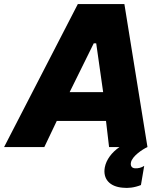

<svg xmlns="http://www.w3.org/2000/svg" viewBox="-73 -720 780 940"><path d="M-53 0H144L205 -128H446L461 0H512C474 26 447 62 440 100C430 156 464 194 528 199C554 202 584 199 617 186L633 92C620 101 603 105 588 104C572 103 565 92 568 76C573 45 626 10 649 0L536 -700H308ZM268 -269 386 -508H398L432 -269Z"/></svg>

Font: Fixel Display 20240404 ExBold
Style: Italic
Weight: 800
Italic angle: -10°
Designer: AlfaBravo + MacPaw
Foundry: Kyrylo Tkachov, Marchela Mozhyna, Serhii Makarenko, Maria Weinstein, Zakhar Kryvoshyya
Version: Version 1.211;Glyphs 3.2 (3225)